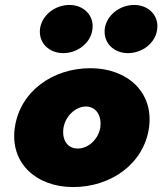

<svg xmlns="http://www.w3.org/2000/svg" viewBox="-20 -747 657 777"><path d="M404 -631C397 -574 440 -532 498 -532C555 -532 609 -572 616 -628C624 -685 580 -727 523 -727C466 -727 412 -687 404 -631ZM142 -631C135 -574 178 -532 236 -532C293 -532 347 -572 354 -628C362 -685 318 -727 261 -727C204 -727 150 -687 142 -631ZM40 -231C19 -87 127 10 276 10C429 10 562 -84 583 -230C603 -374 495 -471 346 -471C193 -471 61 -377 40 -231ZM237 -230C245 -278 287 -317 330 -316C372 -314 392 -275 386 -231C378 -183 336 -144 292 -146C250 -147 230 -185 237 -230Z"/></svg>

Font: Jost* Black
Style: Italic
Weight: 900
Italic angle: -10°
Version: Version 3.7